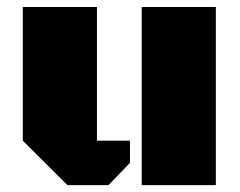

<svg xmlns="http://www.w3.org/2000/svg" viewBox="-20 -539 699 559"><path d="M608.4 -518.6V0H392.6V-518.6ZM262.2 -129.4H358.4V-64.9L295.9 0H176.3L46.4 -129.4V-518.6H262.2Z"/></svg>

Font: Black Ops One
Style: Regular
Weight: 400
Designer: James Grieshaber
Foundry: James Grieshaber
Version: Version 1.002